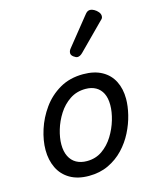

<svg xmlns="http://www.w3.org/2000/svg" viewBox="-126 -930 841 1035"><g transform="rotate(-15 294.5 -412.5)"><path d="M241 19Q179 19 136 -6Q93 -31 71.5 -75.5Q50 -120 50 -176Q50 -229 69 -288.5Q88 -348 125.5 -400.5Q163 -453 219.5 -486Q276 -519 351 -519Q413 -519 455.5 -495.5Q498 -472 519.5 -429.5Q541 -387 541 -331Q541 -291 529.5 -243.5Q518 -196 494.5 -149.5Q471 -103 435 -65Q399 -27 350.5 -4Q302 19 241 19ZM251 -61Q300 -61 337 -87Q374 -113 399 -153.5Q424 -194 437 -238.5Q450 -283 450 -321Q450 -360 437 -386Q424 -412 400 -425.5Q376 -439 343 -439Q293 -439 255 -413.5Q217 -388 191.5 -348Q166 -308 153 -264Q140 -220 140 -183Q140 -144 153.5 -116.5Q167 -89 192 -75Q217 -61 251 -61ZM347 -616Q338 -616 325.5 -625.5Q313 -635 313 -646Q313 -653 315.5 -659Q318 -665 323 -671L446 -824Q455 -836 462 -840Q469 -844 477 -844Q487 -844 499.5 -837Q512 -830 521 -819Q530 -808 530 -796Q530 -788 526.5 -783Q523 -778 517 -773L376 -631Q361 -616 347 -616Z"/></g></svg>

Font: Playwrite HR
Style: Regular
Weight: 400
Designer: Veronika Burian, José Scaglione
Foundry: TypeTogether
Version: Version 1.002